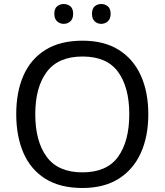

<svg xmlns="http://www.w3.org/2000/svg" viewBox="-20 -928 821 958"><path d="M720 -358Q720 -247 682.5 -164.5Q645 -82 572 -36Q499 10 391 10Q280 10 206.5 -36Q133 -82 97 -165Q61 -248 61 -359Q61 -469 97 -551Q133 -633 206.5 -679Q280 -725 392 -725Q499 -725 572 -679.5Q645 -634 682.5 -551.5Q720 -469 720 -358ZM156 -358Q156 -223 213 -145.5Q270 -68 391 -68Q513 -68 569 -145.5Q625 -223 625 -358Q625 -493 569 -569.5Q513 -646 392 -646Q271 -646 213.5 -569.5Q156 -493 156 -358ZM251 -859Q251 -885 265 -896.5Q279 -908 298 -908Q317 -908 331 -896.5Q345 -885 345 -859Q345 -834 331 -821.5Q317 -809 298 -809Q279 -809 265 -821.5Q251 -834 251 -859ZM439 -859Q439 -885 452.5 -896.5Q466 -908 485 -908Q504 -908 518 -896.5Q532 -885 532 -859Q532 -834 518 -821.5Q504 -809 485 -809Q466 -809 452.5 -821.5Q439 -834 439 -859Z"/></svg>

Font: Noto Sans Adlam
Style: Regular
Weight: 400
Designer: Mark Jamra, Neil Patel
Foundry: JamraPatel LLC
Version: Version 3.001